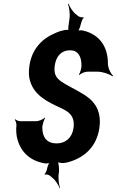

<svg xmlns="http://www.w3.org/2000/svg" viewBox="-20 -879 632 1039"><path d="M286 -103C235 -103 210 -134 209 -186C208 -201 218 -231 224 -240L221 -242C214 -233 190 -223 174 -223H90C81 -223 67 -229 62 -234L60 -231C64 -226 69 -213 69 -203C66 -173 68 -146 75 -123C94 -55 143 -11 215 4C224 6 246 6 253 1L251 -2C244 3 237 22 235 33C234 42 226 60 221 63L223 66C228 63 244 67 249 71L262 82C280 95 297 123 303 140L305 138C299 121 294 86 298 60L299 53C301 35 298 1 291 -7L290 -4C297 4 325 5 340 1C431 -21 503 -81 518 -188C532 -290 482 -342 418 -377C386 -397 339 -418 310 -439C286 -456 270 -477 276 -522C283 -576 313 -607 359 -607C402 -607 421 -574 421 -525C422 -511 413 -484 407 -475L410 -473C416 -481 439 -491 453 -491H509C534 -491 575 -478 588 -466L592 -469C579 -481 563 -512 564 -538C563 -629 517 -689 440 -711C431 -715 406 -717 398 -713L399 -709C407 -714 415 -735 417 -748L418 -749C419 -758 427 -779 433 -783L432 -786C427 -783 409 -787 403 -792L392 -801C374 -814 357 -842 351 -859L348 -857C354 -840 360 -805 356 -779L350 -734C349 -727 349 -715 352 -712L354 -715C351 -718 340 -718 335 -717C315 -714 295 -708 277 -699C208 -670 152 -614 139 -522C135 -491 135 -463 143 -440C166 -362 239 -327 306 -296C347 -277 387 -256 378 -187C370 -132 334 -103 286 -103Z"/></svg>

Font: Asimov
Style: EdgeNarIt
Weight: 500
Designer: Google
Version: Version 2.000980: 2014